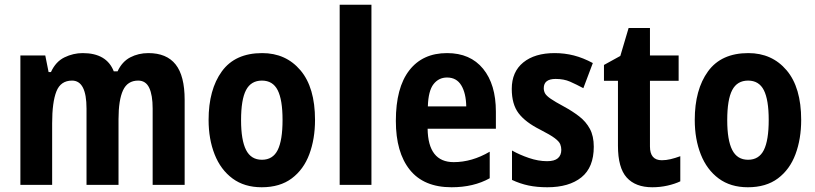

<svg xmlns="http://www.w3.org/2000/svg" viewBox="-20 -780 3438 810"><path d="M606 -556Q683 -556 721 -508Q759 -460 759 -359V0H624V-322Q624 -379 609.5 -409.5Q595 -440 563 -440Q518 -440 499 -399Q480 -358 480 -277V0H345V-322Q345 -440 284 -440Q236 -440 218 -394.5Q200 -349 200 -260V0H66V-546H171L185 -476H195Q215 -520 252 -538Q289 -556 329 -556Q430 -556 460 -479H476Q495 -520 529.5 -538Q564 -556 606 -556Z M1309 -274Q1309 -194 1285 -129.5Q1261 -65 1211 -27.5Q1161 10 1084 10Q1011 10 961 -27Q911 -64 885.5 -128.5Q860 -193 860 -274Q860 -402 916 -479Q972 -556 1086 -556Q1186 -556 1247.5 -483.5Q1309 -411 1309 -274ZM997 -273Q997 -189 1018 -147.5Q1039 -106 1085 -106Q1131 -106 1151.5 -147Q1172 -188 1172 -274Q1172 -359 1151.5 -399.5Q1131 -440 1085 -440Q1039 -440 1018 -400Q997 -360 997 -273Z M1547 0H1413V-760H1547Z M1866 -556Q1964 -556 2018 -490Q2072 -424 2072 -309V-237H1784Q1786 -96 1894 -96Q1971 -96 2046 -140V-28Q1978 10 1885 10Q1768 10 1709 -63.5Q1650 -137 1650 -270Q1650 -410 1706.5 -483Q1763 -556 1866 -556ZM1866 -453Q1831 -453 1809 -425Q1787 -397 1785 -331H1947Q1946 -387 1926 -420Q1906 -453 1866 -453Z M2485 -161Q2485 -74 2433 -32Q2381 10 2289 10Q2245 10 2209.5 2.5Q2174 -5 2140 -21V-145Q2172 -127 2211.5 -113.5Q2251 -100 2288 -100Q2319 -100 2333.5 -112.5Q2348 -125 2348 -148Q2348 -160 2343.5 -171.5Q2339 -183 2320.5 -197Q2302 -211 2259 -233Q2197 -264 2168 -302Q2139 -340 2139 -405Q2139 -477 2187.5 -516.5Q2236 -556 2320 -556Q2362 -556 2401 -546Q2440 -536 2481 -514L2441 -408Q2411 -424 2385 -435.5Q2359 -447 2324 -447Q2274 -447 2274 -408Q2274 -396 2279.5 -386Q2285 -376 2303 -363.5Q2321 -351 2360 -330Q2395 -311 2423.5 -289Q2452 -267 2468.5 -236.5Q2485 -206 2485 -161Z M2772 -104Q2790 -104 2809 -108.5Q2828 -113 2850 -121V-15Q2827 -4 2796 3Q2765 10 2732 10Q2661 10 2624 -31Q2587 -72 2587 -165V-439H2528V-506L2597 -544L2632 -662H2722V-546H2843V-439H2722V-162Q2722 -104 2772 -104Z M3360 -274Q3360 -194 3336 -129.5Q3312 -65 3262 -27.5Q3212 10 3135 10Q3062 10 3012 -27Q2962 -64 2936.5 -128.5Q2911 -193 2911 -274Q2911 -402 2967 -479Q3023 -556 3137 -556Q3237 -556 3298.5 -483.5Q3360 -411 3360 -274ZM3048 -273Q3048 -189 3069 -147.5Q3090 -106 3136 -106Q3182 -106 3202.5 -147Q3223 -188 3223 -274Q3223 -359 3202.5 -399.5Q3182 -440 3136 -440Q3090 -440 3069 -400Q3048 -360 3048 -273Z"/></svg>

Font: Noto Sans Gurmukhi UI Condensed
Style: Bold
Weight: 700
Width: 3
Designer: Jelle Bosma - Monotype Design Team
Foundry: Monotype Imaging Inc.
Version: Version 2.004; ttfautohint (v1.8.4.7-5d5b)